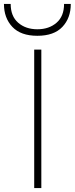

<svg xmlns="http://www.w3.org/2000/svg" viewBox="-63 -951 378 971"><path d="M110 -700H146V0H110ZM-43 -931H-9Q-9 -869 29 -836Q67 -803 126 -803Q185 -803 223 -836Q261 -869 261 -931H295Q295 -860 252.5 -815Q210 -770 126 -770Q42 -770 -0.5 -815Q-43 -860 -43 -931Z"/></svg>

Font: Overpass Thin
Style: Regular
Weight: 100
Designer: Delve Withrington, Thomas Jockin
Foundry: Delve Fonts
Version: Version 3.000;DELV;Overpass